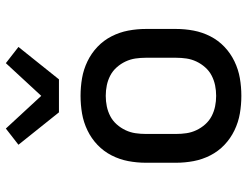

<svg xmlns="http://www.w3.org/2000/svg" viewBox="-112 -704 825 640"><g transform="rotate(-90 300.0 -384.5)"><path d="M300 8Q270 8 241 3Q212 -2 185 -15Q158 -28 136.5 -48.5Q115 -69 101.5 -95.5Q88 -122 82.5 -151Q77 -180 77 -210V-310Q77 -340 82.5 -369Q88 -398 101.5 -424.5Q115 -451 136.5 -471.5Q158 -492 185 -505Q212 -518 241 -523Q270 -528 300 -528Q330 -528 359 -523Q388 -518 415 -505Q442 -492 463.5 -471.5Q485 -451 498.5 -424.5Q512 -398 517.5 -369Q523 -340 523 -310V-210Q523 -180 517.5 -151Q512 -122 498.5 -95.5Q485 -69 463.5 -48.5Q442 -28 415 -15Q388 -2 359 3Q330 8 300 8ZM300 -76Q318 -76 335 -79.5Q352 -83 367.5 -91Q383 -99 395 -112.5Q407 -126 414.5 -142Q422 -158 424.5 -175Q427 -192 427 -210V-310Q427 -328 424.5 -345Q422 -362 414.5 -378Q407 -394 395 -407.5Q383 -421 367.5 -429Q352 -437 335 -440.5Q318 -444 300 -444Q282 -444 265 -440.5Q248 -437 232.5 -429Q217 -421 205 -407.5Q193 -394 185.5 -378Q178 -362 175.5 -345Q173 -328 173 -310V-210Q173 -192 175.5 -175Q178 -158 185.5 -142Q193 -126 205 -112.5Q217 -99 232.5 -91Q248 -83 265 -79.5Q282 -76 300 -76ZM245 -600 137 -735 191 -777 300 -659 409 -777 463 -735 355 -600Z"/></g></svg>

Font: Iosevka Medium Extended
Style: Regular
Weight: 500
Width: 7
Monospace: yes
Designer: Belleve Invis
Foundry: Belleve Invis
Version: Version 32.5.0; ttfautohint (v1.8.4)